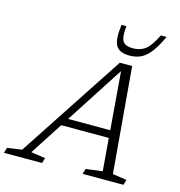

<svg xmlns="http://www.w3.org/2000/svg" viewBox="-195 -1051 1091 1166"><g transform="rotate(15 350.0 -467.5)"><path d="M608.5 -46.5 697 -33.5 687 0H430L440.5 -33.5L544.5 -47L527.5 -252H228.5L95.5 -46.5L185.5 -33.5L175.5 0H-64L-54 -33.5L38 -47L474 -710.5H551.5ZM259 -299.5H524L494.5 -663.5ZM527 -815.5Q574 -815.5 606 -840.2Q638 -865 671.5 -935H708Q677.5 -870 649.5 -833.8Q621.5 -797.5 590.2 -782.5Q559 -767.5 518.5 -767.5Q454 -767.5 433 -804.8Q412 -842 424.5 -935H455Q447.5 -864.5 463.8 -840Q480 -815.5 527 -815.5Z"/></g></svg>

Font: Newsreader Caption Light
Style: Italic
Weight: 300
Italic angle: -17°
Designer: Hugues Gentile
Foundry: Production Type
Version: Version 1.001